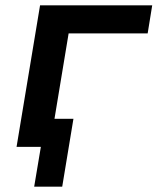

<svg xmlns="http://www.w3.org/2000/svg" viewBox="-20 -550 616 719"><path d="M108 149H213L255 -105H184L237 -425H533L550 -530H130L42 0H133Z"/></svg>

Font: Iosevka Sparkle Oblique
Style: Bold
Weight: 700
Italic angle: -9°
Designer: Belleve Invis
Foundry: Belleve Invis
Version: Version 4.5.0; ttfautohint (v1.8.3)